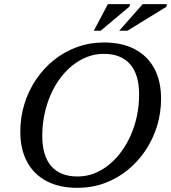

<svg xmlns="http://www.w3.org/2000/svg" viewBox="-20 -891 822 922"><path d="M183 -239Q183 -142.5 226.2 -93Q269.5 -43.5 352.5 -43.5Q394 -43.5 431.8 -58Q469.5 -72.5 502.5 -99.2Q535.5 -126 562.2 -162.2Q589 -198.5 608.2 -242.2Q627.5 -286 637.8 -335.5Q648 -385 648 -437Q648 -533.5 604.5 -583Q561 -632.5 478 -632.5Q437 -632.5 399.2 -618Q361.5 -603.5 328.2 -577Q295 -550.5 268.2 -514.2Q241.5 -478 222.5 -434Q203.5 -390 193.2 -340.8Q183 -291.5 183 -239ZM753.5 -417Q753.5 -348.5 734 -285.2Q714.5 -222 678.2 -168Q642 -114 592.2 -73.8Q542.5 -33.5 481.5 -11.2Q420.5 11 351 11Q265 11 203.8 -21.2Q142.5 -53.5 110 -114Q77.5 -174.5 77.5 -259Q77.5 -327.5 97 -391Q116.5 -454.5 152.5 -508.2Q188.5 -562 238.5 -602.2Q288.5 -642.5 349.5 -664.8Q410.5 -687 479.5 -687Q565.5 -687 626.8 -655Q688 -623 720.8 -562.5Q753.5 -502 753.5 -417ZM552.5 -743.5 665 -871H781.5L779 -858.5L592 -743.5ZM430.5 -743.5 498 -871H604.5L602.5 -860L463.5 -743.5Z"/></svg>

Font: Newsreader 16pt Medium
Style: Italic
Weight: 500
Italic angle: -17°
Designer: Hugues Gentile
Foundry: Production Type
Version: Version 1.003